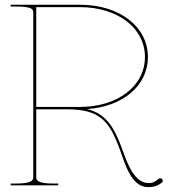

<svg xmlns="http://www.w3.org/2000/svg" viewBox="-20 -780 732 808"><path d="M25 -760V-752.5H45C111 -752.5 120 -743 120 -727.5V-35C120 -20.5 113.5 -7.5 45 -7.5H25V0H225V-7.5H207.5C139 -7.5 132.5 -20.5 132.5 -35V-320H262.5C400 -320 441 -270.5 484.5 -150C506 -91 532.5 7.5 603 7.5C628 7.5 643.5 2 660.5 -11C663.5 -13 665 -16 665 -19C665 -21 664 -23.5 662.5 -25.5C660.5 -28.5 657.5 -30 654.5 -30C652.5 -30 649.5 -29 647.5 -27.5C633 -16 624.5 -9.5 605.5 -9.5C545.5 -9.5 516.5 -90.5 494 -153C460 -246.5 425.5 -301 347 -321C497 -331 602.5 -420 602.5 -540C602.5 -667.5 483 -760 317.5 -760ZM132.5 -750H316C475.5 -750 590 -662 590 -540C590 -418 475.5 -330 316 -330H262.5H132.5Z"/></svg>

Font: ZnikomitSC
Style: Regular
Weight: 100
Designer: gluk
Foundry: gluk
Version: Version 0.55